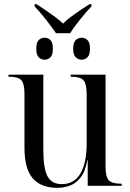

<svg xmlns="http://www.w3.org/2000/svg" viewBox="-20 -896 629 926"><path d="M250 -736Q231 -764 202 -801Q173 -838 147 -865V-876H156Q173 -865 197.5 -848.5Q222 -832 245.5 -814.5Q269 -797 284 -782Q298 -797 321.5 -814.5Q345 -832 369.5 -848.5Q394 -865 412 -876H421V-865Q395 -838 365.5 -801Q336 -764 318 -736ZM195 -608Q178 -608 166.5 -620Q155 -632 155 -661Q155 -691 166.5 -702.5Q178 -714 195 -714Q212 -714 223.5 -702.5Q235 -691 235 -661Q235 -632 223.5 -620Q212 -608 195 -608ZM374 -608Q357 -608 345 -620Q333 -632 333 -661Q333 -691 345 -702.5Q357 -714 374 -714Q390 -714 402 -702.5Q414 -691 414 -661Q414 -632 402 -620Q390 -608 374 -608ZM257 10Q178 10 138 -36Q98 -82 98 -185V-443Q98 -492 83 -509Q68 -526 24 -526H21V-536H189V-172Q189 -84 209 -46Q229 -8 278 -8Q338 -8 368 -59.5Q398 -111 398 -203V-440Q398 -491 383 -508.5Q368 -526 324 -526H321V-536H489V-94Q489 -43 504.5 -26.5Q520 -10 564 -10H567V0H403V-123H401Q391 -67 367.5 -38.5Q344 -10 315 0Q286 10 257 10Z"/></svg>

Font: Noto Serif Display SemiCondensed
Style: Regular
Weight: 400
Width: 4
Designer: Monotype Design Team
Foundry: Monotype Imaging Inc.
Version: Version 2.009